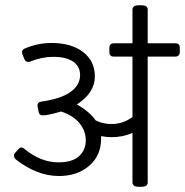

<svg xmlns="http://www.w3.org/2000/svg" viewBox="-20 -715 708 735"><path d="M650.8 -549.3Q668.3 -549.3 668.3 -532.3V-515.3Q668.3 -507.3 663.5 -502.8Q658.7 -498.2 650.8 -498.2H545.4V-17Q545.4 -8.3 539.8 -4.2Q534.3 0 521.2 0H511.3Q487.1 0 487.1 -17V-206.1Q450.3 -189.9 407.5 -189.9Q388.8 -189.9 367 -193.8V-183.5Q367 -119.7 321.6 -80.5Q276.3 -41.2 206.1 -41.2Q120.9 -41.2 39.6 -105.4Q33.3 -113 33.3 -118.5Q33.3 -125.2 38 -130L50.3 -143.5Q54.7 -150.2 61.8 -150.2Q68.2 -150.2 72.9 -145.5Q135.6 -93.5 203.7 -93.5Q256.8 -93.5 282.6 -117.1Q308.4 -140.7 308.4 -178Q308.4 -213.6 284.6 -243Q260.8 -272.3 214.4 -288.1Q212 -287.8 204.9 -285.6Q197.8 -283.4 193.8 -282.6Q161.3 -273.5 142.7 -273.5Q130 -273.5 127.6 -287.4L124.1 -306.8Q123.3 -308.4 123.3 -311.5Q123.3 -323.8 138.7 -326.2Q212.4 -336.5 249.5 -362.7Q286.6 -388.8 286.6 -427.7Q286.6 -460.6 260.2 -479Q233.8 -497.4 183.5 -497.4Q140.3 -497.4 95.9 -479.6Q93.5 -478 87.6 -478Q78.5 -478 73.7 -487.9L65.8 -507.3Q64.2 -513.7 64.2 -515.3Q64.2 -524.4 74.5 -529.1Q124.1 -550.5 176.8 -550.5Q252.9 -550.5 298.1 -515.9Q343.2 -481.2 343.2 -422.1Q343.2 -359.9 274.3 -315.1Q323 -287.8 346.4 -254.1Q373.4 -240.2 407.5 -240.2Q450.7 -240.2 487.1 -267.1V-498.2H416.6Q398.7 -498.2 398.7 -515.3V-532.3Q398.7 -549.3 416.6 -549.3H487.1V-677.8Q487.1 -694.8 511.3 -694.8H521.2Q534.3 -694.8 539.8 -690.6Q545.4 -686.5 545.4 -677.8V-549.3Z"/></svg>

Font: Jaldi
Style: Regular
Weight: 400
Designer: Pablo Cosgaya and Nicolas Silva
Foundry: Omnibus-Type
Version: Version 1.001;PS 001.001;hotconv 1.0.70;makeotf.lib2.5.58329